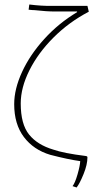

<svg xmlns="http://www.w3.org/2000/svg" viewBox="-20 -715 414 852"><path d="M302 111Q313 97 324 59Q335 21 336 0Q284 -7 203 -28Q129 -50 86 -107Q43 -164 43 -253Q43 -320 78 -396Q113 -472 176.5 -542Q240 -612 322 -661V-664H223Q187 -664 133 -670Q123 -670 107 -672L110 -695Q167 -688 209 -689H368L374 -663Q286 -617 217.5 -548.5Q149 -480 110.5 -403Q72 -326 72 -256Q72 -164 109 -118Q146 -72 217 -51Q263 -35 359 -23Q360 -23 364 -22Q368 -21 368 -17Q368 15 351 57Q334 99 320 117Z"/></svg>

Font: LINE Seed Sans KR Thin
Style: Regular
Weight: 250
Designer: LINE BX Design & Sandoll Inc & Dalton Maag Ltd
Foundry: Sandoll Inc.
Version: Version 1.000